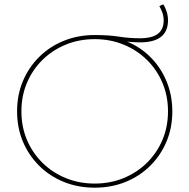

<svg xmlns="http://www.w3.org/2000/svg" viewBox="-20 -865 876 888"><path d="M418 3Q341 3 275.5 -23.5Q210 -50 161.5 -98Q113 -146 86 -210Q59 -274 59 -350Q59 -426 86 -490Q113 -554 161.5 -602Q210 -650 275.5 -676.5Q341 -703 418 -703Q483 -703 530.5 -695.5Q578 -688 627 -688Q683 -688 710 -708.5Q737 -729 737 -770Q737 -790 731 -806.5Q725 -823 717 -837L735 -845Q745 -830 751 -810.5Q757 -791 757 -771Q757 -720 724.5 -694.5Q692 -669 627 -669Q611 -669 584 -671Q557 -673 535 -677L548 -680Q618 -656 669.5 -607Q721 -558 749 -492Q777 -426 777 -350Q777 -274 750 -210Q723 -146 674.5 -98Q626 -50 560.5 -23.5Q495 3 418 3ZM418 -16Q490 -16 552 -41.5Q614 -67 660 -112.5Q706 -158 731.5 -218.5Q757 -279 757 -350Q757 -421 731.5 -481.5Q706 -542 660 -587.5Q614 -633 552 -658.5Q490 -684 418 -684Q346 -684 284 -658.5Q222 -633 176 -587.5Q130 -542 104.5 -481.5Q79 -421 79 -350Q79 -279 104.5 -218.5Q130 -158 176 -112.5Q222 -67 284 -41.5Q346 -16 418 -16Z"/></svg>

Font: Montserrat Alternates Thin
Style: Regular
Weight: 100
Designer: Julieta Ulanovsky
Foundry: Julieta Ulanovsky
Version: Version 9.000